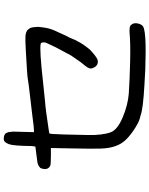

<svg xmlns="http://www.w3.org/2000/svg" viewBox="95 -774 809 1040"><g transform="rotate(-90 500.0 -254.5)"><path d="M257.8 -637.7Q266.6 -640.6 278.8 -638.2Q291 -635.7 297.9 -627.9L303.7 -614.3L306.6 -588.9L303.7 -475.6H313.5Q321.3 -474.6 402.3 -485.4Q497.1 -497.1 526.4 -500Q570.3 -504.9 590.8 -508.8Q614.3 -512.7 742.2 -519.5Q807.6 -523.4 825.7 -521.5Q843.8 -519.5 855.5 -511.7Q868.2 -499 870.6 -486.8Q873 -474.6 874 -453.1Q870.1 -406.2 860.4 -379.9Q855.5 -365.2 840.8 -335Q826.2 -300.8 815.4 -282.2Q805.7 -254.9 788.6 -225.6Q771.5 -196.3 748 -169.9Q713.9 -138.7 698.7 -132.3Q683.6 -126 668 -133.8Q661.1 -137.7 654.8 -148.4Q648.4 -159.2 648.4 -168Q648.4 -175.8 654.3 -185.5Q660.2 -195.3 683.6 -223.6Q712.9 -265.6 718.8 -274.4Q740.2 -314.5 763.7 -358.4Q772.5 -376 785.2 -404.3Q790 -411.1 790 -422.9Q790 -434.6 784.2 -438.5Q757.8 -447.3 560.5 -424.8Q505.9 -418.9 474.6 -416Q421.9 -412.1 302.7 -393.6Q296.9 -392.6 295.9 -390.1Q294.9 -387.7 293.9 -377Q293 -361.3 291 -310.5Q288.1 -200.2 288.1 -179.7Q287.1 -147.5 291 -114.7Q294.9 -82 302.7 -60.5Q316.4 -23.4 383.3 4.9Q450.2 33.2 512.7 38.1Q585.9 43 684.6 45.4Q783.2 47.9 848.6 42L870.1 43L880.9 46.9Q892.6 58.6 893.6 70.3Q894.5 82 890.6 93.8Q886.7 105.5 881.3 111.3Q876 117.2 865.2 120.1Q831.1 129.9 736.8 129.4Q642.6 128.9 561.5 123Q424.8 115.2 393.6 101.6Q367.2 97.7 330.6 75.2Q293.9 52.7 266.6 26.4Q239.3 0 227.5 -36.1Q216.8 -66.4 214.8 -109.9Q212.9 -153.3 215.8 -282.2L217.8 -383.8H173.8Q128.9 -383.8 121.1 -387.7Q93.8 -402.3 109.4 -440.4Q122.1 -454.1 142.1 -457Q162.1 -460 194.3 -463.9L224.6 -467.8Q226.6 -467.8 228.5 -490.2Q229.5 -585 238.3 -610.4Q247.1 -632.8 257.8 -637.7Z"/></g></svg>

Font: JasonHandwriting4
Style: Regular
Weight: 400
Version: Version 1.01.21